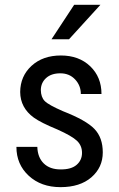

<svg xmlns="http://www.w3.org/2000/svg" viewBox="-20 -769 496 799"><path d="M219.2 -230Q149.4 -258.8 121.1 -279.3Q64.5 -320.3 64 -386.2Q64.5 -452.1 111.3 -495.1Q158.2 -538.1 233.4 -538.1Q308.6 -538.1 355.5 -493.2Q402.3 -448.2 402.3 -377.9H316.4Q316.4 -413.1 292.5 -438.5Q268.6 -463.9 231 -463.9Q193.4 -463.9 171.9 -444.3Q150.4 -424.8 149.9 -394.5Q150.4 -364.7 166 -348.6Q181.6 -332.5 242.2 -306.2Q338.4 -268.6 373 -232.4Q407.7 -196.3 407.7 -134.8Q407.7 -72.3 360.4 -31.2Q313 9.8 231.9 9.8Q150.9 9.8 99.6 -37.6Q48.3 -85 48.3 -157.7H135.3Q136.7 -113.8 162.1 -88.9Q187.5 -64 231.9 -64Q276.4 -63.5 298.8 -83Q321.3 -102.5 321.3 -132.8Q321.3 -163.1 300.3 -183.1Q279.3 -203.1 219.2 -230ZM288.6 -749H397.9L267.1 -605.5H194.3Z"/></svg>

Font: RobotoCondensed-Regular
Style: Regular
Weight: 400
Designer: Google
Version: Version 2.001201; 2014